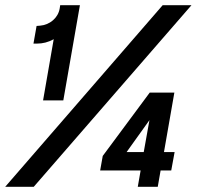

<svg xmlns="http://www.w3.org/2000/svg" viewBox="-41 -720 758 740"><path d="M-21 0H89L697 -700H586ZM166 -569 125 -333H203L267 -700H191L189 -687C183 -651 151 -624 113 -621L100 -620L88 -552H102C123 -552 145 -557 166 -569ZM490 0H567L578 -63H619L632 -134H591L631 -363H536L355 -119L345 -63H501ZM447 -134 535 -257 513 -134Z"/></svg>

Font: Fixel Text 20240404 Medium
Style: Italic
Weight: 500
Width: 4
Italic angle: -10°
Designer: AlfaBravo + MacPaw
Foundry: Kyrylo Tkachov, Marchela Mozhyna, Serhii Makarenko, Maria Weinstein, Zakhar Kryvoshyya
Version: Version 1.211;Glyphs 3.2 (3225)